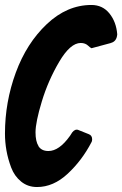

<svg xmlns="http://www.w3.org/2000/svg" viewBox="-40 -751 492 773"><path d="M115 -163 114 -164Q126 -143 155 -143Q198 -143 241 -203L245 -209Q256 -229 269 -229Q274 -229 277 -227L317 -211Q331 -206 331 -190Q331 -182 328 -178Q290 -105 232.5 -51.5Q175 2 109 2Q72 2 45 -20Q18 -42 5 -76.5Q-8 -111 -14 -145Q-20 -179 -20 -213Q-20 -340 23.5 -458.5Q67 -577 148.5 -654Q230 -731 328 -731Q373 -731 400.5 -697Q428 -663 432 -613Q430 -584 406 -578H407L329 -557H328Q322 -560 316 -566Q304 -578 285 -578Q243 -578 198.5 -502.5Q154 -427 128.5 -343Q103 -259 103 -218Q103 -182 115 -163Z"/></svg>

Font: Bangerz Fix
Style: Regular
Weight: 400
Designer: vernon adams
Foundry: Vernon Adams
Version: Version 2.10;December 28, 2023;FontCreator 13.0.0.2683 64-bi